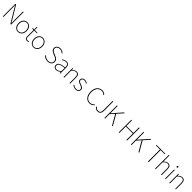

<svg xmlns="http://www.w3.org/2000/svg" viewBox="1178 -4304 7827 7827"><g transform="rotate(45 5091.0 -390.5)"><path d="M110 0H145V-473C145 -542 143 -604 141 -672H145L228 -529L547 0H587V-726H551V-259C551 -191 553 -124 557 -54H552L469 -197L149 -726H110Z M989 13C1115 13 1223 -88 1223 -262C1223 -439 1115 -540 989 -540C863 -540 755 -439 755 -262C755 -88 863 13 989 13ZM989 -20C877 -20 793 -118 793 -262C793 -407 877 -507 989 -507C1101 -507 1186 -407 1186 -262C1186 -118 1101 -20 989 -20Z M1512 13C1530 13 1563 4 1594 -7L1582 -37C1563 -28 1535 -20 1515 -20C1438 -20 1423 -67 1423 -135V-494H1579V-527H1423V-681H1392L1388 -527L1304 -522V-494H1388V-140C1388 -48 1414 13 1512 13Z M1887 13C2013 13 2121 -88 2121 -262C2121 -439 2013 -540 1887 -540C1761 -540 1653 -439 1653 -262C1653 -88 1761 13 1887 13ZM1887 -20C1775 -20 1691 -118 1691 -262C1691 -407 1775 -507 1887 -507C1999 -507 2084 -407 2084 -262C2084 -118 1999 -20 1887 -20Z M2695 13C2832 13 2922 -68 2922 -179C2922 -291 2850 -334 2768 -371L2657 -421C2606 -444 2530 -477 2530 -568C2530 -650 2597 -704 2698 -704C2772 -704 2831 -673 2873 -628L2896 -653C2854 -699 2786 -739 2698 -739C2580 -739 2492 -669 2492 -564C2492 -457 2577 -414 2640 -386L2751 -336C2824 -303 2885 -273 2885 -176C2885 -85 2811 -22 2695 -22C2608 -22 2531 -61 2478 -123L2453 -97C2508 -33 2588 13 2695 13Z M3187 13C3257 13 3323 -26 3377 -70H3380L3385 0H3415V-341C3415 -448 3377 -540 3253 -540C3167 -540 3094 -496 3061 -472L3079 -443C3113 -470 3176 -507 3251 -507C3360 -507 3382 -414 3379 -329C3142 -302 3035 -247 3035 -130C3035 -30 3105 13 3187 13ZM3190 -20C3126 -20 3072 -50 3072 -131C3072 -220 3150 -273 3379 -298V-109C3310 -50 3253 -20 3190 -20Z M3610 0H3646V-403C3713 -472 3761 -507 3826 -507C3916 -507 3953 -450 3953 -334V0H3989V-339C3989 -475 3938 -540 3830 -540C3757 -540 3702 -498 3648 -443H3646L3640 -527H3610Z M4314 13C4425 13 4486 -55 4486 -133C4486 -236 4395 -262 4311 -294C4248 -318 4188 -342 4188 -405C4188 -457 4228 -507 4315 -507C4370 -507 4407 -485 4442 -459L4463 -486C4426 -518 4370 -540 4317 -540C4208 -540 4151 -476 4151 -403C4151 -312 4237 -282 4317 -253C4379 -231 4449 -200 4449 -131C4449 -71 4404 -20 4316 -20C4238 -20 4189 -50 4145 -88L4122 -59C4169 -20 4235 13 4314 13Z M5108 13C5202 13 5266 -26 5321 -90L5298 -114C5243 -53 5186 -22 5110 -22C4948 -22 4847 -157 4847 -365C4847 -573 4948 -704 5114 -704C5182 -704 5237 -673 5276 -628L5299 -653C5262 -697 5198 -739 5114 -739C4930 -739 4808 -594 4808 -365C4808 -136 4929 13 5108 13Z M5575 13C5703 13 5750 -77 5750 -192V-726H5712V-197C5712 -77 5669 -22 5576 -22C5513 -22 5469 -46 5432 -110L5401 -91C5438 -24 5497 13 5575 13Z M5967 0H6004V-256L6159 -431L6407 0H6451L6187 -460L6420 -726H6373L6006 -310H6004V-726H5967Z M6794 0H6831V-371H7235V0H7273V-726H7235V-404H6831V-726H6794Z M7492 0H7529V-256L7684 -431L7932 0H7976L7712 -460L7945 -726H7898L7531 -310H7529V-726H7492Z M8476 0H8515V-693H8749V-726H8242V-693H8476Z M8887 0H8923V-403C8990 -472 9038 -507 9103 -507C9193 -507 9230 -450 9230 -334V0H9266V-339C9266 -475 9215 -540 9107 -540C9034 -540 8979 -498 8923 -441V-560V-794H8887Z M9462 0H9498V-527H9462ZM9481 -660C9501 -660 9517 -675 9517 -701C9517 -723 9501 -739 9481 -739C9460 -739 9445 -723 9445 -701C9445 -675 9460 -660 9481 -660Z M9707 0H9743V-403C9810 -472 9858 -507 9923 -507C10013 -507 10050 -450 10050 -334V0H10086V-339C10086 -475 10035 -540 9927 -540C9854 -540 9799 -498 9745 -443H9743L9737 -527H9707Z"/></g></svg>

Font: Noto Sans CJK HK Thin
Style: Regular
Weight: 100
Designer: Ryoko NISHIZUKA 西塚涼子 (kana, bopomofo & ideographs); Paul D. Hunt (Latin, Greek & Cyrillic); Sandoll Communications 산돌커뮤니
Foundry: Adobe
Version: Version 2.004;hotconv 1.0.118;makeotfexe 2.5.65603